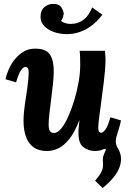

<svg xmlns="http://www.w3.org/2000/svg" viewBox="-20 -759 683 979"><path d="M503 200 465 162Q484 140 493 125Q502 110 504 97.5Q506 85 505 73Q503 47 507.5 34.5Q512 22 521 3L510 0V-69L555 -151L590 -116L576 -69Q570 -53 570.5 -36.5Q571 -20 580 -5Q608 40 590 92Q572 144 503 200ZM320 -585Q286 -585 254.5 -596Q223 -607 203.5 -628.5Q184 -650 187 -682Q190 -711 209 -725Q228 -739 249 -739Q282 -740 293.5 -720.5Q305 -701 305 -687Q304 -680 301 -671Q298 -662 291 -652Q300 -645 313 -641Q326 -637 340 -637Q379 -637 408 -660Q422 -671 432 -686.5Q442 -702 450 -721L502 -684Q465 -635 418.5 -610Q372 -585 320 -585ZM220 11Q178 11 151.5 -8Q125 -27 112.5 -61.5Q100 -96 100 -143Q100 -180 106.5 -224Q113 -268 119.5 -312Q126 -356 126 -392Q126 -409 120.5 -413.5Q115 -418 110 -418Q99 -418 87 -401Q75 -384 62 -339L8 -355Q12 -376 23.5 -403Q35 -430 54 -454.5Q73 -479 99 -495Q125 -511 159 -511Q215 -511 234.5 -481Q254 -451 254 -398Q254 -368 250 -330.5Q246 -293 241 -254Q236 -215 232 -180.5Q228 -146 228 -123Q228 -108 231 -98.5Q234 -89 240 -85Q246 -81 256 -81Q273 -81 291.5 -103Q310 -125 327 -162.5Q344 -200 358 -245.5Q372 -291 380.5 -338.5Q389 -386 389 -428Q389 -442 388.5 -465Q388 -488 386 -500H515Q517 -479 517.5 -470.5Q518 -462 518 -452Q518 -431 515.5 -401.5Q513 -372 509 -338Q505 -304 500 -270Q497 -243 493.5 -218Q490 -193 487 -171.5Q484 -150 482.5 -133.5Q481 -117 481 -108Q481 -92 485.5 -87Q490 -82 495 -82Q506 -82 518 -99Q530 -116 543 -161L597 -145Q593 -124 584 -97Q575 -70 559 -45.5Q543 -21 520 -5Q497 11 464 11Q432 11 406 -8Q380 -27 380 -80Q380 -100 382 -114Q384 -128 385 -145H384Q361 -85 334 -51Q307 -17 278 -3Q249 11 220 11Z"/></svg>

Font: Lora
Style: Bold Italic
Weight: 700
Italic angle: -3°
Designer: Olga Karpushina, Alexei Vanyashin (Cyrillic)
Foundry: Cyreal
Version: Version 3.004